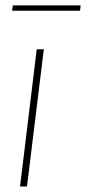

<svg xmlns="http://www.w3.org/2000/svg" viewBox="-20 -670 310 690"><path d="M23.5 0ZM137.5 -493 77 0H52L112 -493ZM26 -650.5H270L267.5 -631.5H23.5Z"/></svg>

Font: Lato Thin
Style: Italic
Weight: 200
Italic angle: -7°
Designer: Lukasz Dziedzic
Foundry: tyPoland Lukasz Dziedzic
Version: Version 2.007; 2014-02-27